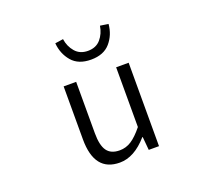

<svg xmlns="http://www.w3.org/2000/svg" viewBox="-136 -984 1273 1168"><g transform="rotate(-20 500.0 -400.0)"><path d="M450.2 12.7Q286.1 12.7 286.1 -197.3V-540H367.2V-207Q367.2 -128.9 392.6 -93.3Q418 -57.6 474.6 -57.6Q515.6 -57.6 550.3 -80.1Q585 -102.5 626 -153.3V-540H707V0H640.6L632.8 -85.9H629.9Q543.9 12.7 450.2 12.7ZM328.1 -803.7 380.9 -811.5Q387.7 -762.7 418 -727.5Q448.2 -692.4 500 -692.4Q552.7 -692.4 582.5 -727.1Q612.3 -761.7 620.1 -811.5L672.9 -803.7Q667 -734.4 624.5 -685.1Q582 -635.7 500 -635.7Q418 -635.7 376 -685.1Q334 -734.4 328.1 -803.7Z"/></g></svg>

Font: Gen Shin Gothic Monospace Normal
Style: Regular
Weight: 350
Designer: [Source Han Sans]
Ryoko NISHIZUKA  (kana & ideographs); Paul D. Hunt (Latin, Greek & Cyrillic); Wenlong ZHANG  (bopomofo
Version: Version 1.002.20150607